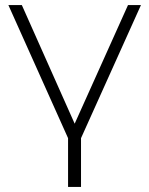

<svg xmlns="http://www.w3.org/2000/svg" viewBox="-20 -542 587 756"><path d="M248 194V2L13 -522H66L274 -55L484 -522H535L299 2V194Z"/></svg>

Font: Montserrat Light
Style: Regular
Weight: 300
Designer: Julieta Ulanovsky
Foundry: Julieta Ulanovsky
Version: Version 9.000; ttfautohint (v1.8.4.7-5d5b)